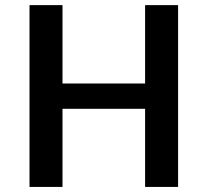

<svg xmlns="http://www.w3.org/2000/svg" viewBox="-20 -736 817 756"><path d="M96.2 -715.8H226.1V-407.2H551.3V-715.8H681.2V0H551.3V-307.6H226.1V0H96.2Z"/></svg>

Font: Monda SemiBold
Style: Regular
Weight: 600
Designer: Vernon Adams
Foundry: Vernon Adams
Version: Version 2.200